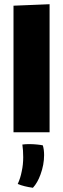

<svg xmlns="http://www.w3.org/2000/svg" viewBox="-20 -627 299 910"><path d="M44 -600 215 -607V0H44ZM118 56Q137 56 156.5 58Q176 60 183 62Q189 82 189 108Q189 154 172 200Q158 239 136 263Q93 257 64 245Q77 217 83 185Q90 154 90 118Q90 85 86 58Q102 56 118 56Z"/></svg>

Font: Lalezar
Style: Regular
Weight: 400
Designer: Borna Izadpanah
Foundry: Borna Izadpanah
Version: Version 1.003